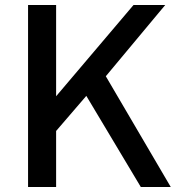

<svg xmlns="http://www.w3.org/2000/svg" viewBox="-20 -743 732 763"><path d="M91.5 0V-723H203V-360.5L510.5 -723H636.5L400.5 -440L658.5 0H539.5L323 -362L203 -222.5V0Z"/></svg>

Font: Public Sans Thin Medium
Style: Regular
Weight: 500
Version: Version 2.001